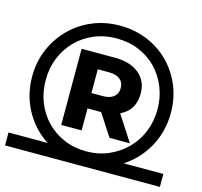

<svg xmlns="http://www.w3.org/2000/svg" viewBox="-106 -817 996 945"><g transform="rotate(15 392.5 -345.0)"><path d="M-2 13V-53H787V13ZM391 3Q316 3 252 -24Q188 -51 140 -99.5Q92 -148 65.5 -212Q39 -276 39 -350Q39 -424 66 -488Q93 -552 141 -600.5Q189 -649 253.5 -676Q318 -703 393 -703Q468 -703 532.5 -676.5Q597 -650 644.5 -602Q692 -554 718.5 -490.5Q745 -427 745 -352Q745 -277 718 -212.5Q691 -148 642.5 -99.5Q594 -51 530 -24Q466 3 391 3ZM391 -62Q452 -62 504 -84.5Q556 -107 595 -146Q634 -185 655.5 -238Q677 -291 677 -352Q677 -413 655.5 -465.5Q634 -518 596.5 -556.5Q559 -595 507 -616.5Q455 -638 393 -638Q332 -638 279.5 -616Q227 -594 188.5 -554.5Q150 -515 129 -463Q108 -411 108 -350Q108 -289 129 -236.5Q150 -184 188 -145Q226 -106 278 -84Q330 -62 391 -62ZM239 -156V-544H408Q487 -544 532 -507Q577 -470 577 -406Q577 -339 532 -303.5Q487 -268 408 -268H343V-156ZM342 -346H401Q436 -346 455.5 -362Q475 -378 475 -406Q475 -435 455.5 -451Q436 -467 401 -467H342ZM485 -156 389 -304H493L589 -156Z"/></g></svg>

Font: Montserrat Underline Thin
Style: Bold
Weight: 700
Version: Version 9.000